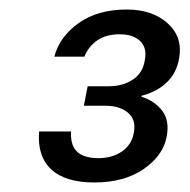

<svg xmlns="http://www.w3.org/2000/svg" viewBox="-20 -730 398 403"><path d="M178 -347Q117 -347 87.5 -374.5Q58 -402 62 -454H129Q128 -433 135 -420.5Q142 -408 155.5 -403Q169 -398 186 -398Q216 -398 236.5 -412.5Q257 -427 261 -452Q266 -479 248.5 -493.5Q231 -508 202 -508H156L164 -549H209Q238 -549 259 -563Q280 -577 284 -604Q289 -629 274.5 -643.5Q260 -658 231 -658Q203 -658 184.5 -645.5Q166 -633 157 -611H94Q105 -653 145 -681.5Q185 -710 246 -710Q300 -710 332 -681Q364 -652 356 -608Q351 -577 330 -557Q309 -537 277 -529V-527Q305 -518 320.5 -497.5Q336 -477 330 -444Q323 -404 282 -375.5Q241 -347 178 -347Z"/></svg>

Font: DM Sans 36pt
Style: Italic
Weight: 400
Italic angle: -10°
Designer: Colophon Foundry, Jonny Pinhorn
Foundry: Colophon Foundry
Version: Version 4.004;gftools[0.9.30]